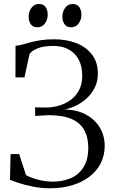

<svg xmlns="http://www.w3.org/2000/svg" viewBox="-20 -952 578 982"><path d="M236 11Q190 11 147.2 2.2Q104.5 -6.5 73.8 -16.8Q43 -27 31 -32L34 -164H78L113 -56.5Q122.5 -50.5 143.8 -42.5Q165 -34.5 193 -28.8Q221 -23 249 -23Q299.5 -23 340.8 -40.2Q382 -57.5 406.8 -96.2Q431.5 -135 431.5 -198Q431.5 -247.5 412 -284.8Q392.5 -322 348 -342.5Q303.5 -363 228 -363L160 -359L159.5 -403L214 -402Q246.5 -402 279.2 -411Q312 -420 339.5 -439.5Q367 -459 383.8 -489.8Q400.5 -520.5 400.5 -563.5Q400.5 -637 360.5 -677Q320.5 -717 254 -717Q201.5 -717 171 -704.2Q140.5 -691.5 131 -675.5L105 -556H59L59.5 -718Q77.5 -719.5 96.2 -724.5Q115 -729.5 137.5 -735.8Q160 -742 189.2 -746.5Q218.5 -751 256.5 -751Q321.5 -751 372 -730.8Q422.5 -710.5 451.5 -671.5Q480.5 -632.5 480.5 -576Q480.5 -534.5 464 -502.5Q447.5 -470.5 421.8 -447.5Q396 -424.5 366.5 -410.8Q337 -397 310.5 -392Q375.5 -390.5 421 -365.2Q466.5 -340 491 -298.5Q515.5 -257 515.5 -206Q515.5 -156.5 495 -116.5Q474.5 -76.5 437 -48Q399.5 -19.5 348.5 -4.2Q297.5 11 236 11ZM171 -812.5Q148 -812.5 137.2 -828.5Q126.5 -844.5 126.5 -867.5Q126.5 -892 140.8 -911.8Q155 -931.5 178.5 -931.5H179.5Q203 -931.5 213.5 -915.5Q224 -899.5 224 -876.5Q224 -851.5 209.8 -832Q195.5 -812.5 172 -812.5ZM343.5 -812.5Q320.5 -812.5 309.8 -828.5Q299 -844.5 299 -867.5Q299 -892 313.2 -911.8Q327.5 -931.5 351 -931.5H352Q375 -931.5 385.8 -915.5Q396.5 -899.5 396.5 -876.5Q396.5 -851.5 382.2 -832Q368 -812.5 344.5 -812.5Z"/></svg>

Font: Merriweather 96pt Light
Style: Regular
Weight: 300
Version: Version 2.100